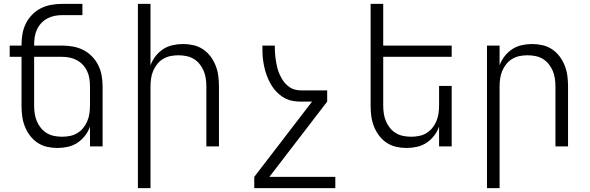

<svg xmlns="http://www.w3.org/2000/svg" viewBox="-20 -755 3040 990"><path d="M276 8Q249 8 222.5 2Q196 -4 173.5 -19Q151 -34 134.5 -56Q118 -78 108 -103.5Q98 -129 94.5 -156Q91 -183 91 -210V-462H30V-520H91V-525Q91 -553 96 -581Q101 -609 113.5 -634Q126 -659 146 -679.5Q166 -700 191 -712.5Q216 -725 244 -730Q272 -735 300 -735H405V-677H300Q280 -677 260.5 -673Q241 -669 223.5 -659.5Q206 -650 192.5 -635.5Q179 -621 170.5 -602.5Q162 -584 159 -564.5Q156 -545 156 -525V-520H300Q328 -520 356 -515Q384 -510 409 -497.5Q434 -485 454 -464.5Q474 -444 486.5 -419Q499 -394 504 -366Q509 -338 509 -310V0H444V-102Q435 -77 418.5 -55.5Q402 -34 379.5 -19Q357 -4 330 2Q303 8 276 8ZM300 -50Q320 -50 340.5 -54Q361 -58 378.5 -68.5Q396 -79 409 -95Q422 -111 430 -130Q438 -149 441 -169.5Q444 -190 444 -210V-310Q444 -330 441 -349.5Q438 -369 429.5 -387.5Q421 -406 407.5 -420.5Q394 -435 376.5 -444.5Q359 -454 339.5 -458Q320 -462 300 -462H156V-210Q156 -190 159 -169.5Q162 -149 170 -130Q178 -111 191 -95Q204 -79 221.5 -68.5Q239 -58 259.5 -54Q280 -50 300 -50Z M691 215V-735H756V-418Q765 -443 781.5 -464.5Q798 -486 820.5 -501Q843 -516 870 -522Q897 -528 924 -528Q951 -528 977.5 -522Q1004 -516 1026.5 -501Q1049 -486 1065.5 -464Q1082 -442 1092 -416.5Q1102 -391 1105.5 -364Q1109 -337 1109 -310V0H1044V-310Q1044 -330 1041 -350.5Q1038 -371 1030 -390Q1022 -409 1009 -425Q996 -441 978.5 -451.5Q961 -462 940.5 -466Q920 -470 900 -470Q880 -470 859.5 -466Q839 -462 821.5 -451.5Q804 -441 791 -425Q778 -409 770 -390Q762 -371 759 -350.5Q756 -330 756 -310V215Z M1709 215H1291V157L1589 -231H1532Q1513 -231 1493 -234Q1473 -237 1455 -245.5Q1437 -254 1421.5 -267Q1406 -280 1394 -295Q1382 -310 1372.5 -328Q1363 -346 1356 -364.5Q1349 -383 1344.5 -402Q1340 -421 1337 -441Q1334 -461 1333.5 -480.5Q1333 -500 1333 -520H1397Q1397 -505 1397.5 -490Q1398 -475 1400 -460Q1402 -445 1404.5 -430.5Q1407 -416 1411 -401.5Q1415 -387 1421 -373.5Q1427 -360 1434.5 -347Q1442 -334 1452.5 -323Q1463 -312 1475.5 -304Q1488 -296 1502.5 -292.5Q1517 -289 1532 -289H1667V-231L1369 157H1709Z M2076 8Q2049 8 2022.5 2Q1996 -4 1973.5 -19Q1951 -34 1934.5 -56Q1918 -78 1908 -103.5Q1898 -129 1894.5 -156Q1891 -183 1891 -210V-735H1956V-520H2309V-462H1956V-210Q1956 -190 1959 -169.5Q1962 -149 1970 -130Q1978 -111 1991 -95Q2004 -79 2021.5 -68.5Q2039 -58 2059.5 -54Q2080 -50 2100 -50Q2120 -50 2140.5 -54Q2161 -58 2178.5 -68.5Q2196 -79 2209 -95Q2222 -111 2230 -130Q2238 -149 2241 -169.5Q2244 -190 2244 -210V-312H2309V0H2244V-102Q2235 -77 2218.5 -55.5Q2202 -34 2179.5 -19Q2157 -4 2130 2Q2103 8 2076 8Z M2491 215V-520H2556V-418Q2565 -443 2581.5 -464.5Q2598 -486 2620.5 -501Q2643 -516 2670 -522Q2697 -528 2724 -528Q2751 -528 2777.5 -522Q2804 -516 2826.5 -501Q2849 -486 2865.5 -464Q2882 -442 2892 -416.5Q2902 -391 2905.5 -364Q2909 -337 2909 -310V0H2844V-310Q2844 -330 2841 -350.5Q2838 -371 2830 -390Q2822 -409 2809 -425Q2796 -441 2778.5 -451.5Q2761 -462 2740.5 -466Q2720 -470 2700 -470Q2680 -470 2659.5 -466Q2639 -462 2621.5 -451.5Q2604 -441 2591 -425Q2578 -409 2570 -390Q2562 -371 2559 -350.5Q2556 -330 2556 -310V215Z"/></svg>

Font: Iosevka Light Extended
Style: Regular
Weight: 300
Width: 7
Monospace: yes
Designer: Belleve Invis
Foundry: Belleve Invis
Version: Version 32.5.0; ttfautohint (v1.8.4)